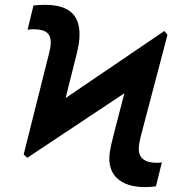

<svg xmlns="http://www.w3.org/2000/svg" viewBox="-20 -757 746 787"><path d="M91.6 -110.1 489.7 -374.6 446 -205.3C438.2 -175.8 431.8 -147.7 429 -124.3C420.8 -44.7 468 9.9 574.9 9.9C587 9.9 605.5 8.9 619.3 6.4L643.5 -91.3C637.4 -90.2 628.6 -89.8 621.8 -89.8C571 -89.8 546.9 -111.9 549 -150.9C548.7 -161.2 552.9 -183.2 560.7 -212.4L666.5 -614.3L653.8 -630L248.9 -355.1L294.4 -536.2C300.1 -558.9 304 -580.3 305.4 -599.1C311.4 -690.3 269.2 -737.2 164.1 -737.2C151.3 -737.2 131.4 -736.2 117.2 -734.4L93 -634.9C99.1 -636.4 104.8 -637.1 116.5 -637.1C170.8 -637.1 190.3 -618.3 187.9 -575.6C187.1 -563.6 183.9 -549.7 180 -533.7L77.1 -124.3Z"/></svg>

Font: Margiela Sans Semi Bold
Style: Italic
Weight: 600
Italic angle: -9.39999°
Designer: Stefan Endress, Andreas Faust
Version: Version 1.100;FEAKit 1.0